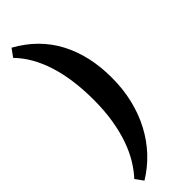

<svg xmlns="http://www.w3.org/2000/svg" viewBox="-310 -791 955 955"><g transform="rotate(-45 168.0 -313.5)"><path d="M288.1 -322.8Q288.1 -242.7 271 -171.4Q253.9 -100.1 221.9 -39.6Q189.9 21 144 70.1Q98.1 119.1 40.5 154.3L10.3 112.8Q38.6 82.5 63.2 42.2Q87.9 2 106.4 -50Q125 -102.1 135.7 -166.3Q146.5 -230.5 146.5 -309.1Q146.5 -452.6 112.3 -561.3Q78.1 -669.9 10.3 -739.3L40.5 -780.8Q165.5 -711.4 226.8 -594.7Q288.1 -478 288.1 -322.8Z"/></g></svg>

Font: Gentium Book Basic
Style: Bold
Weight: 700
Designer: J. Victor Gaultney and Annie Olsen
Foundry: SIL International
Version: Version 1.102; 2013; Maintenance release